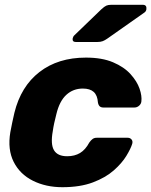

<svg xmlns="http://www.w3.org/2000/svg" viewBox="-20 -770 630 800"><path d="M240 10Q171 10 117 -17Q63 -44 37 -95.5Q11 -147 23 -219Q26 -235 31 -259.5Q36 -284 40 -300Q67 -410 144.5 -470Q222 -530 338 -530Q405 -530 451 -510.5Q497 -491 524 -461Q551 -431 561.5 -400.5Q572 -370 569 -347Q568 -337 559.5 -329.5Q551 -322 540 -322H411Q401 -322 395.5 -327Q390 -332 388 -343Q386 -373 370.5 -387Q355 -401 325 -401Q285 -401 256.5 -375Q228 -349 215 -295Q210 -276 206 -257.5Q202 -239 200 -224Q190 -169 205 -144Q220 -119 260 -119Q291 -119 313.5 -132.5Q336 -146 352 -176Q359 -186 366 -191Q373 -196 383 -196H512Q522 -196 528 -189Q534 -182 531 -171Q525 -151 506.5 -120.5Q488 -90 454 -60Q420 -30 367 -10Q314 10 240 10ZM296 -595Q280 -595 283 -611Q285 -619 291 -624L402 -731Q415 -743 423 -746.5Q431 -750 443 -750H575Q592 -750 590 -732Q589 -723 582 -718L427 -609Q417 -602 408 -598.5Q399 -595 385 -595Z"/></svg>

Font: Rubik
Style: Bold Italic
Weight: 700
Italic angle: -12°
Designer: Hubert and Fischer
Foundry: Hubert and Fischer
Version: Version 2.300;gftools[0.9.30]